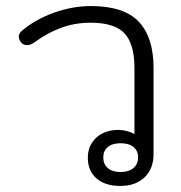

<svg xmlns="http://www.w3.org/2000/svg" viewBox="-20 -604 598 634"><path d="M270 -83Q270 -124 298 -149.5Q326 -175 371 -175Q385 -175 400 -171Q415 -167 424 -161V-380Q424 -458 391.5 -493.5Q359 -529 279 -529Q228 -529 182.5 -512.5Q137 -496 92 -463Q81 -455 69 -455Q56 -455 49 -465Q42 -474 42 -483Q42 -494 53 -503Q97 -540 158 -562Q219 -584 280 -584Q389 -584 438 -532.5Q487 -481 487 -380V-95Q487 -47 457.5 -18.5Q428 10 377 10Q327 10 298.5 -15Q270 -40 270 -83ZM436 -84Q436 -106 421 -118.5Q406 -131 378 -131Q351 -131 336 -118.5Q321 -106 321 -84Q321 -62 336 -49Q351 -36 378 -36Q405 -36 420.5 -49Q436 -62 436 -84Z"/></svg>

Font: Kodchasan Light
Style: Regular
Weight: 300
Version: Version 1.000; ttfautohint (v1.6)